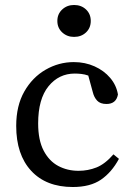

<svg xmlns="http://www.w3.org/2000/svg" viewBox="-20 -737 528 770"><path d="M272 13Q165 13 105 -52Q45 -117 45 -232Q45 -313 77.5 -370Q110 -427 163 -457.5Q216 -488 276 -488Q321 -488 359 -471Q397 -454 422 -424.5Q447 -395 453 -358Q446 -320 407 -320Q382 -320 369.5 -333.5Q357 -347 352 -368L334 -434Q320 -439 306 -440.5Q292 -442 280 -442Q216 -442 174.5 -391Q133 -340 133 -242Q133 -175 155 -133Q177 -91 213.5 -71.5Q250 -52 295 -52Q333 -52 367 -65.5Q401 -79 435 -118L457 -100Q428 -46 385 -16.5Q342 13 272 13ZM277 -589Q249 -589 229.5 -607Q210 -625 210 -653Q210 -681 229.5 -699Q249 -717 277 -717Q306 -717 325 -699Q344 -681 344 -653Q344 -625 325 -607Q306 -589 277 -589Z"/></svg>

Font: Source Serif 4
Style: Regular
Weight: 400
Designer: Frank Grießhammer
Foundry: Adobe
Version: Version 4.005;hotconv 1.1.0;makeotfexe 2.6.0